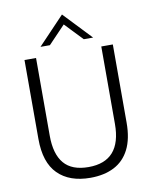

<svg xmlns="http://www.w3.org/2000/svg" viewBox="-98 -983 847 1065"><g transform="rotate(-10 325.5 -450.0)"><path d="M324.5 10Q207 10 142 -54.8Q77 -119.5 77 -252V-697H142V-259Q142 -155.5 186.5 -103Q231 -50.5 324.5 -50.5Q509.5 -50.5 509.5 -261V-697H574.5V-257Q574.5 -166 544.5 -106.8Q514.5 -47.5 458.5 -18.8Q402.5 10 324.5 10ZM473.5 -753.5H421L325.5 -853.5L230 -753.5H177L325.5 -909.5Z"/></g></svg>

Font: Acari Sans Neue
Style: Regular
Weight: 400
Designer: Alfredo Marco Pradil (font), Cristiano Sobral (main changes)
Foundry: Hanken Design Co. (font), Cristiano Sobral (main changes)
Version: Version 2.459;March 19, 2022;FontCreator 14.0.0.2808 64-bit;